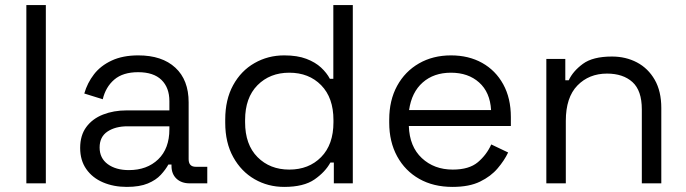

<svg xmlns="http://www.w3.org/2000/svg" viewBox="-20 -720 2695 754"><path d="M160 0H83.5V-700H160Z M477.8 14Q426.2 14 384.6 -3.8Q343 -21.5 318.9 -55.9Q294.8 -90.2 294.8 -139Q294.8 -188.5 318.9 -221.1Q343 -253.8 384.6 -270.1Q426.2 -286.5 477.8 -286.5H645.2V-322.8Q645.2 -375.8 614.2 -406.1Q583.2 -436.5 522.5 -436.5Q462.8 -436.5 428.9 -407.5Q395 -378.5 383.5 -330.2L311 -352.8Q323 -394.5 349.1 -428.2Q375.2 -462 418.6 -482.2Q462 -502.5 523 -502.5Q616.5 -502.5 668.6 -454.2Q720.8 -406 720.8 -318.2V-95Q720.8 -65 748.8 -65H794V0H725Q692.5 0 673 -18.4Q653.5 -36.8 653.5 -68.2V-73.8H641.2Q630.5 -54.2 611.6 -33.6Q592.8 -13 560.5 0.5Q528.2 14 477.8 14ZM486.2 -52Q557.2 -52 601.2 -94.2Q645.2 -136.5 645.2 -212.5V-224H480.8Q433 -224 402.1 -203.4Q371.2 -182.8 371.2 -140.8Q371.2 -98.8 403.1 -75.4Q435 -52 486.2 -52Z M1096 14Q1032.5 14 979.9 -16.2Q927.2 -46.5 895.9 -103.1Q864.5 -159.8 864.5 -237.8V-250.8Q864.5 -328.8 895.5 -385.4Q926.5 -442 979.4 -472.2Q1032.2 -502.5 1096 -502.5Q1147.8 -502.5 1183.1 -489Q1218.5 -475.5 1240.9 -454.6Q1263.2 -433.8 1275.5 -410.5H1289V-700H1365.5V0H1291V-81.8H1277.5Q1257.5 -44.8 1215.2 -15.4Q1173 14 1096 14ZM1116 -54Q1192.8 -54 1241.1 -103.1Q1289.5 -152.2 1289.5 -240V-248.5Q1289.5 -336.2 1241.2 -385.4Q1193 -434.5 1116 -434.5Q1040 -434.5 991.2 -385.4Q942.5 -336.2 942.5 -248.5V-240Q942.5 -152.2 991.2 -103.1Q1040 -54 1116 -54Z M1757 14Q1682.2 14 1626.5 -17.5Q1570.8 -49 1539.6 -106.1Q1508.5 -163.2 1508.5 -238.2V-250.2Q1508.5 -326 1539.5 -382.8Q1570.5 -439.5 1625.4 -471Q1680.2 -502.5 1751.2 -502.5Q1820.5 -502.5 1873.4 -473Q1926.2 -443.5 1956.2 -389Q1986.2 -334.5 1986.2 -260V-225.2H1585.5Q1588.2 -144.2 1636.6 -99.1Q1685 -54 1758 -54Q1822.2 -54 1856.6 -83Q1891 -112 1909.2 -152.8L1975.5 -121.2Q1960.8 -90 1934.2 -58.8Q1907.8 -27.5 1865.2 -6.8Q1822.8 14 1757 14ZM1586.5 -287.8H1908.5Q1904.5 -357.8 1861.6 -396.1Q1818.8 -434.5 1751 -434.5Q1683.5 -434.5 1640 -396.1Q1596.5 -357.8 1586.5 -287.8Z M2202 0H2125.5V-488.5H2200V-404.8H2213.5Q2230 -440.5 2269 -469.2Q2308 -498 2383.2 -498Q2437.5 -498 2481.4 -474.9Q2525.2 -451.8 2551.1 -406.8Q2577 -361.8 2577 -296V0H2500.5V-290.5Q2500.5 -364.5 2463.6 -397.8Q2426.8 -431 2363.8 -431Q2293 -431 2247.5 -384.2Q2202 -337.5 2202 -245.2Z"/></svg>

Font: Space Grotesk Variable Light
Style: Regular
Weight: 300
Designer: Florian Karsten
Foundry: Florian Karsten
Version: Version 2.000